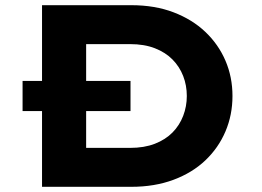

<svg xmlns="http://www.w3.org/2000/svg" viewBox="-20 -720 1010 740"><path d="M67 -292V-408H483V-292ZM142 0V-700H486Q577 -700 649 -672.5Q721 -645 771.5 -597Q822 -549 849 -486Q876 -423 876 -350Q876 -277 849 -213.5Q822 -150 771.5 -102Q721 -54 648.5 -27Q576 0 486 0ZM312 -116 289 -150H481Q536 -150 577 -166Q618 -182 645 -209.5Q672 -237 686 -273.5Q700 -310 700 -350Q700 -391 686 -427Q672 -463 645 -490.5Q618 -518 577 -534Q536 -550 481 -550H286L312 -582Z"/></svg>

Font: Lexend Mega
Style: Bold
Weight: 700
Version: Version 1.007